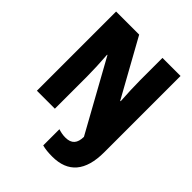

<svg xmlns="http://www.w3.org/2000/svg" viewBox="-258 -855 1224 1224"><g transform="rotate(45 354.5 -243.0)"><path d="M430 228C572 228 645 144 645 -26V-714H482V-514C482 -463 485 -392 489 -330H485L272 -714H64V0H226V-291C226 -342 223 -412 218 -479H221L484 -4C483 53 460 83 403 83C378 83 358 78 339 72V218C365 225 395 228 430 228Z"/></g></svg>

Font: Noto Sans Sinhala UI Condensed Black
Style: Regular
Weight: 900
Width: 3
Designer: Jelle Bosma - Monotype Design Team
Foundry: Monotype Imaging Inc.
Version: Version 2.006